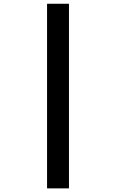

<svg xmlns="http://www.w3.org/2000/svg" viewBox="-20 -865 626 1036"><path d="M233.9 151.4V-844.7H352.1V151.4Z"/></svg>

Font: Cascadia Code PL SemiBold
Style: Italic
Weight: 600
Italic angle: -10°
Monospace: yes
Designer: Aaron Bell
Foundry: Saja Typeworks
Version: Version 2404.023; ttfautohint (v1.8.4)